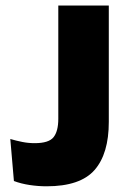

<svg xmlns="http://www.w3.org/2000/svg" viewBox="-20 -659 459 690"><path d="M147.5 10.5Q117 10.5 86 5.8Q55 1 30 -8.5L17 -159.5Q39 -153 60.5 -148.8Q82 -144.5 104.5 -144.5Q155.5 -144.5 172.5 -166Q189.5 -187.5 189.5 -232V-639H371V-221Q371 -106.5 319.8 -48Q268.5 10.5 147.5 10.5Z"/></svg>

Font: Anek Gujarati ExtraBold
Style: Regular
Weight: 800
Version: Version 1.003